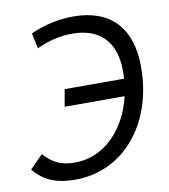

<svg xmlns="http://www.w3.org/2000/svg" viewBox="-81 -772 747 849"><g transform="rotate(-10 293.0 -347.0)"><path d="M189 9.8C407.2 9.8 561.5 -176.8 561.5 -430.7C561.5 -606.9 471.2 -702.6 303.7 -702.6C241.2 -702.6 173.8 -689 111.8 -660.2L126.5 -591.3C176.8 -614.3 231.4 -629.4 292 -628.4C409.7 -626.5 479.5 -559.1 479.5 -426.8C479.5 -415 479 -403.8 478.5 -392.6H211.4L198.2 -315.9H467.3C432.6 -168.5 330.6 -64.9 200.7 -64.9C140.6 -64.9 99.6 -84 62.5 -127.4L3.9 -67.9C47.9 -14.6 103.5 9.8 189 9.8Z"/></g></svg>

Font: Cascadia Mono SemiLight
Style: Italic
Weight: 350
Italic angle: -10°
Monospace: yes
Designer: Aaron Bell
Foundry: Saja Typeworks
Version: Version 2404.023